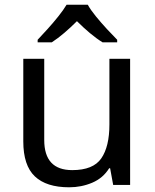

<svg xmlns="http://www.w3.org/2000/svg" viewBox="-20 -786 658 816"><path d="M533 -536V0H461L448 -71H444Q418 -29 372 -9.5Q326 10 274 10Q177 10 128 -36.5Q79 -83 79 -185V-536H168V-191Q168 -63 287 -63Q376 -63 410.5 -113Q445 -163 445 -257V-536ZM353 -766Q365 -744 387.5 -716.5Q410 -689 434.5 -662.5Q459 -636 478 -617V-606H416Q390 -622 362 -645.5Q334 -669 307 -696Q280 -669 253 -646Q226 -623 200 -606H140V-617Q159 -637 182.5 -663Q206 -689 228 -716.5Q250 -744 263 -766Z"/></svg>

Font: Noto Sans Ugaritic
Style: Regular
Weight: 400
Designer: Monotype Design Team
Foundry: Monotype Imaging Inc.
Version: Version 2.001; ttfautohint (v1.8.4.7-5d5b)